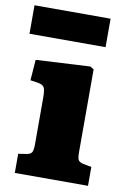

<svg xmlns="http://www.w3.org/2000/svg" viewBox="-97 -798 565 850"><g transform="rotate(10 185.5 -373.0)"><path d="M31 0V-86L70 -92Q86 -95 91.5 -104.5Q97 -114 97 -141V-348Q97 -383 91 -395Q85 -407 62 -411L28 -416L35 -509L279 -522L295 -512V-140Q295 -114 300 -105Q305 -96 322 -92L360 -85V0ZM-12 -618V-746H330V-618Z"/></g></svg>

Font: Literata 12pt ExtraBold
Style: Regular
Weight: 800
Designer: Latin by Veronika Burian and Jose Scaglione. Greek by Irene Vlachou. Cyrillic by Vera Evstafieva.
Foundry: TypeTogether
Version: Version 3.002